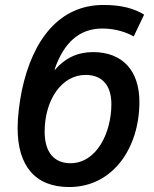

<svg xmlns="http://www.w3.org/2000/svg" viewBox="-20 -744 622 774"><path d="M259 10C436 10 542 -149 542 -333C542 -459 474 -534 355 -534C293 -534 242 -510 202 -463L200 -464C237 -572 300 -629 392 -629C445 -629 490 -614 519 -597L561 -685C520 -710 470 -724 397 -724C221 -724 112 -587 68 -379C58 -329 51 -273 51 -228C51 -76 121 10 259 10ZM264 -86C200 -86 160 -128 160 -213C160 -342 229 -442 325 -442C390 -442 429 -402 429 -324C429 -208 369 -86 264 -86Z"/></svg>

Font: Noto Sans Display SemiCondensed Medium
Style: Italic
Weight: 500
Width: 4
Italic angle: -12°
Designer: Monotype Design Team
Foundry: Monotype Imaging Inc.
Version: Version 1.900